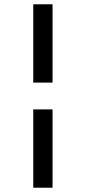

<svg xmlns="http://www.w3.org/2000/svg" viewBox="-20 -719 401 895"><path d="M135 -334V-699H225V-334ZM135 156V-209H225V156Z"/></svg>

Font: Faustina Light
Style: Bold Italic
Weight: 700
Italic angle: -8°
Version: Version 1.200